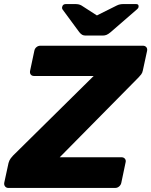

<svg xmlns="http://www.w3.org/2000/svg" viewBox="-42 -925 744 945"><path d="M-1 0Q-11 0 -17 -7.5Q-23 -15 -21 -26L0 -123Q4 -137 11 -146Q18 -155 22 -159L419 -551H126Q115 -551 109.5 -558Q104 -565 106 -576L127 -675Q129 -686 137.5 -693Q146 -700 157 -700H661Q672 -700 678 -693Q684 -686 682 -675L661 -578Q659 -567 653 -559Q647 -551 640 -544L252 -151H556Q567 -151 573 -143.5Q579 -136 576 -125L555 -25Q553 -15 544.5 -7.5Q536 0 525 0ZM379 -750Q370 -750 363 -753.5Q356 -757 348 -767L267 -877Q262 -883 264 -891Q267 -905 282 -905H328Q337 -905 344.5 -903.5Q352 -902 359 -898L435 -849L533 -898Q541 -902 549 -903.5Q557 -905 565 -905H628Q642 -905 640 -891Q639 -884 631 -878L503 -767Q491 -757 482.5 -753.5Q474 -750 464 -750Z"/></svg>

Font: Rubik
Style: Bold Italic
Weight: 700
Italic angle: -12°
Designer: Hubert and Fischer
Foundry: Hubert and Fischer
Version: Version 2.300;gftools[0.9.30]